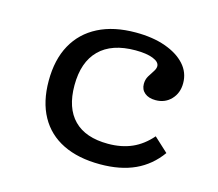

<svg xmlns="http://www.w3.org/2000/svg" viewBox="-72 -516 700 616"><g transform="rotate(15 278.5 -208.0)"><path d="M306.2 11.3Q233.6 11.3 182.7 -13.8Q131.7 -38.9 105 -87.3Q78.2 -135.7 78.2 -204.9Q78.2 -275.7 105.5 -325Q132.7 -374.3 184.3 -400.6Q235.8 -426.9 308.7 -426.9Q365.3 -426.9 407.3 -411.9Q449.4 -397 473.2 -370.7Q497 -344.4 497 -308.8Q497 -276.1 476.7 -254.8Q456.5 -233.5 425.1 -233.5Q402.1 -233.5 388.9 -244.6Q375.6 -255.6 375.6 -274.3Q375.6 -289 382.4 -300.5Q389.2 -311.9 395.9 -321.7Q402.7 -331.6 402.7 -339.9Q402.7 -354.2 380.9 -362.8Q359.2 -371.4 322.4 -371.4Q244 -371.4 202.9 -330.6Q161.8 -289.9 161.8 -212.3Q161.8 -137.2 200.5 -98Q239.1 -58.8 313.9 -58.8Q358.5 -58.8 393.4 -74.1Q428.2 -89.5 456.1 -121.7L502.9 -78.6Q470.4 -33.3 422 -11Q373.5 11.3 306.2 11.3Z"/></g></svg>

Font: Playfair 5pt SemiExpanded Light
Style: Regular
Weight: 300
Width: 6
Designer: Claus Eggers Sørensen
Foundry: Claus Eggers Sørensen
Version: Version 2.203